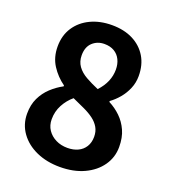

<svg xmlns="http://www.w3.org/2000/svg" viewBox="-139 -856 868 974"><g transform="rotate(20 295.0 -369.5)"><path d="M295 14Q224 14 168 -11Q112 -36 79.5 -81Q47 -126 47 -184Q47 -232 64.5 -268.5Q82 -305 111 -332Q140 -359 174 -377V-382Q132 -412 104 -455.5Q76 -499 76 -557Q76 -617 105 -661Q134 -705 184.5 -729Q235 -753 299 -753Q365 -753 413 -728.5Q461 -704 487.5 -660Q514 -616 514 -556Q514 -520 500.5 -488Q487 -456 465.5 -430.5Q444 -405 419 -387V-382Q454 -364 482 -337Q510 -310 527 -272.5Q544 -235 544 -184Q544 -128 512.5 -83Q481 -38 425 -12Q369 14 295 14ZM341 -423Q368 -452 381 -483Q394 -514 394 -547Q394 -577 382.5 -600.5Q371 -624 349 -637Q327 -650 296 -650Q258 -650 232 -626Q206 -602 206 -557Q206 -523 223.5 -498.5Q241 -474 272 -456.5Q303 -439 341 -423ZM298 -90Q330 -90 354.5 -101.5Q379 -113 393 -135.5Q407 -158 407 -189Q407 -218 394.5 -239.5Q382 -261 360 -277.5Q338 -294 308 -308Q278 -322 242 -338Q212 -313 193 -277.5Q174 -242 174 -200Q174 -167 190.5 -142.5Q207 -118 235 -104Q263 -90 298 -90Z"/></g></svg>

Font: Noto Sans JP Thin
Style: Bold
Weight: 700
Version: Version 2.004-H2;hotconv 1.0.118;makeotfexe 2.5.65603